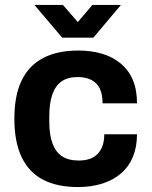

<svg xmlns="http://www.w3.org/2000/svg" viewBox="-20 -743 613 775"><path d="M295 12Q211 12 154 -17.5Q97 -47 67.5 -108.5Q38 -170 38 -263Q38 -358 67.5 -418.5Q97 -479 154.5 -509Q212 -539 295 -539Q349 -539 392.5 -526Q436 -513 468 -486Q500 -459 516.5 -419.5Q533 -380 533 -326H394Q394 -362 383 -385Q372 -408 349.5 -420Q327 -432 293 -432Q253 -432 228 -414Q203 -396 191 -361Q179 -326 179 -274V-251Q179 -200 191.5 -165Q204 -130 230 -112.5Q256 -95 298 -95Q332 -95 354.5 -107Q377 -119 389 -143Q401 -167 401 -201H533Q533 -150 516.5 -110Q500 -70 468.5 -43Q437 -16 393 -2Q349 12 295 12ZM119 -723H234L322 -622L266 -621L353 -723H468L357 -591H231Z"/></svg>

Font: Archivo SemiBold
Style: Bold
Weight: 700
Version: Version 2.001